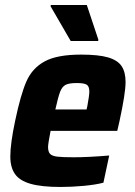

<svg xmlns="http://www.w3.org/2000/svg" viewBox="-20 -735 536 763"><path d="M21 -113Q21 -164 40 -254Q62 -359 85 -411.5Q108 -464 157.5 -491Q207 -518 302 -518Q371 -518 409 -507Q447 -496 463 -472.5Q479 -449 479 -409Q479 -365 455 -254L446 -215H181Q171 -163 171 -151Q171 -132 179 -123.5Q187 -115 207.5 -112.5Q228 -110 273 -110Q330 -110 414 -117L391 -9Q361 -1 313.5 3.5Q266 8 221 8Q145 8 101.5 -4.5Q58 -17 39.5 -43.5Q21 -70 21 -113ZM324 -300 327 -313Q335 -356 335 -371Q335 -392 324.5 -398.5Q314 -405 285 -405Q255 -405 241 -398Q227 -391 219 -370.5Q211 -350 200 -300ZM261 -572 181 -710 182 -715H325L371 -577L370 -572Z"/></svg>

Font: Saira Semi Condensed
Style: Bold Italic
Weight: 700
Width: 4
Italic angle: -12°
Designer: Hector Gatti with collaboration of the Omnibus-Type team
Foundry: Omnibus-Type
Version: Version 1.001; ttfautohint (v1.8)